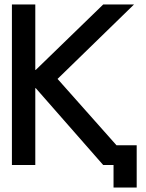

<svg xmlns="http://www.w3.org/2000/svg" viewBox="-20 -734 648 854"><path d="M137 -714V-423H139L439 -714H576L236 -383L498 -88H588V100H485V0H439L139 -342H137V0H33V-714Z"/></svg>

Font: Non Bureau
Style: Regular
Weight: 400
Designer: Jona Saucedo
Foundry: Non Foundry
Version: Version 1.000; ttfautohint (v1.8.4)